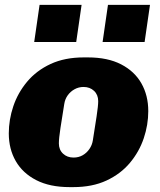

<svg xmlns="http://www.w3.org/2000/svg" viewBox="-20 -756 653 786"><path d="M265 10Q184 10 128.5 -18.5Q73 -47 44.5 -96.5Q16 -146 16 -210Q16 -266 34.5 -321Q53 -376 91 -421.5Q129 -467 187 -494Q245 -521 323 -521H340Q421 -521 476 -492.5Q531 -464 559 -414.5Q587 -365 587 -301Q587 -245 568.5 -190Q550 -135 512 -89.5Q474 -44 416 -17Q358 10 280 10ZM281 -111Q302 -111 318.5 -120.5Q335 -130 346 -146Q357 -162 360 -181Q369 -237 375.5 -280Q382 -323 382 -342Q382 -368 365 -384Q348 -400 322 -400Q302 -400 285 -390.5Q268 -381 257 -365.5Q246 -350 243 -330Q234 -275 227.5 -232Q221 -189 221 -169Q221 -143 238 -127Q255 -111 281 -111ZM120 -584 142 -736H314L292 -584ZM400 -584 422 -736H594L572 -584Z"/></svg>

Font: Chivo Medium Black
Style: Italic
Weight: 900
Italic angle: -8.05°
Version: Version 2.002